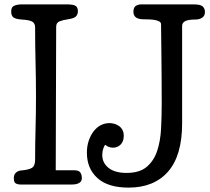

<svg xmlns="http://www.w3.org/2000/svg" viewBox="-20 -841 959 875"><path d="M234 -65H319Q338 -65 345.5 -55.5Q353 -46 353 -29Q353 0 305 0H77Q61 0 52 -5Q43 -10 43 -29Q43 -46 53 -54.5Q63 -63 75 -64Q111 -67 125.5 -76Q140 -85 140 -113Q140 -187 142 -254.5Q144 -322 144 -401Q144 -481 142 -559Q140 -637 140 -717Q140 -734 127.5 -742Q115 -750 78 -752Q52 -754 41.5 -761.5Q31 -769 31 -789Q31 -810 46 -815.5Q61 -821 78 -821H284Q316 -821 325.5 -813.5Q335 -806 335 -790Q335 -775 326 -766Q317 -757 289 -753Q268 -750 252 -744Q236 -738 236 -719ZM446 -135Q446 -99 474.5 -76Q503 -53 557 -53Q616 -53 648.5 -80.5Q681 -108 696 -152.5Q711 -197 714 -254Q717 -311 717 -371Q717 -431 716.5 -489.5Q716 -548 715.5 -597.5Q715 -647 714.5 -682.5Q714 -718 714 -730Q714 -739 705.5 -743.5Q697 -748 685 -750Q673 -752 659 -752.5Q645 -753 635 -753Q588 -753 588 -787Q588 -806 598 -813.5Q608 -821 625 -821H862Q894 -821 904 -811.5Q914 -802 914 -786Q914 -769 901.5 -760.5Q889 -752 871 -752Q837 -752 823.5 -744.5Q810 -737 810 -723V-279Q810 -132 746 -59Q682 14 566 14Q472 14 424 -29.5Q376 -73 376 -145Q376 -175 384.5 -200Q393 -225 407 -243Q421 -261 439.5 -270.5Q458 -280 479 -280Q489 -280 500.5 -277Q512 -274 522 -267Q532 -260 538 -249Q544 -238 544 -222Q544 -197 530 -182.5Q516 -168 495 -168Q475 -168 460 -181Q455 -177 450.5 -163.5Q446 -150 446 -135Z"/></svg>

Font: Life Savers ExtraBold
Style: Regular
Weight: 800
Designer: Pablo Impallari, Rodrigo Fuenzalida, Brenda Gallo
Foundry: Pablo Impallari, Rodrigo Fuenzalida, Brenda Gallo
Version: Version 3.001; ttfautohint (v0.95) -l 8 -r 50 -G 200 -x 14 -